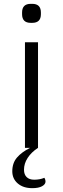

<svg xmlns="http://www.w3.org/2000/svg" viewBox="-20 -770 328 1000"><path d="M110 -550H178V0H110ZM95 -696V-705Q95 -750 140 -750H148Q193 -750 193 -705V-696Q193 -651 148 -651H140Q95 -651 95 -696ZM44 122Q44 79 68.5 50.5Q93 22 137 0H178Q143 23 124 52.5Q105 82 105 114Q105 139 119 152.5Q133 166 158 166Q188 166 211 156Q217 165 217 176Q217 190 199 200Q181 210 148 210Q101 210 72.5 185.5Q44 161 44 122Z"/></svg>

Font: Krub
Style: Regular
Weight: 400
Designer: Ekaluck Peanpanawate
Foundry: Cadson Demak Co.,Ltd.
Version: Version 1.000; ttfautohint (v1.6)